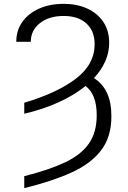

<svg xmlns="http://www.w3.org/2000/svg" viewBox="-20 -757 658 990"><path d="M105.1 -170.5V-227.3Q275.2 -277.7 371.8 -351.7Q468.4 -425.8 468 -530.2Q467.7 -597.7 425.2 -636.2Q382.8 -674.7 308.2 -674.7Q232.2 -674.7 185.4 -637.3Q138.5 -599.8 138.8 -541.5H63.9Q63.9 -600.1 95.3 -644.2Q126.8 -688.2 182 -712.7Q237.2 -737.2 308.2 -737.2Q376.8 -737.2 429.7 -713.1Q482.6 -688.9 512.8 -644Q543 -599.1 543 -535.9Q543 -485.8 522.4 -440.2Q501.8 -394.5 464.5 -354.4Q508.2 -326.7 531.2 -278.6Q554.3 -230.5 554.3 -158Q554.7 -51.5 501.6 17.9Q448.5 87.4 348 132.8Q247.5 178.3 105.1 213.1V151.3Q231.5 119.7 314.5 80.6Q397.4 41.5 438 -16.3Q478.7 -74.2 478.7 -162.3Q478.7 -271.3 420.8 -313.6Q362.2 -265.6 281.4 -229.2Q200.6 -192.8 105.1 -170.5Z"/></svg>

Font: Inter Zeller Light
Style: Regular
Weight: 300
Designer: Rasmus Andersson; Joe Bland
Foundry: zeller
Version: Version 3.015;git-dec3a8cb1